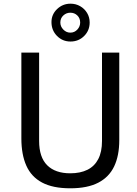

<svg xmlns="http://www.w3.org/2000/svg" viewBox="-20 -1007 741 1037"><path d="M624.2 -249.8Q624.2 -166.6 596.7 -108.6Q569.2 -50.6 510.8 -20.3Q452.4 10 359.5 10Q265.6 10 207.4 -21Q149.1 -51.9 122.3 -112.1Q95.4 -172.2 95.4 -259.6V-723H191.3V-245.7Q191.3 -157.9 234.9 -114.4Q278.5 -71 359.5 -71Q413.8 -71 452.2 -90Q490.5 -109 510.7 -147.8Q530.9 -186.5 530.9 -245.7V-723H624.2ZM464.3 -885.6Q464.3 -842.2 434.3 -812.4Q404.4 -782.7 360.8 -782.7Q317.7 -782.7 287.8 -813Q258 -843.3 258 -887.6Q258 -929 288.3 -958Q318.7 -987.1 360.8 -987.1Q389.7 -987.1 413.1 -973.5Q436.6 -960 450.4 -937Q464.3 -913.9 464.3 -885.6ZM413 -885.2Q413 -908.7 397.6 -923.5Q382.2 -938.4 359.8 -938.4Q338.3 -938.4 322.1 -923.5Q305.9 -908.7 305.9 -885.2Q305.9 -863.8 322.1 -847.2Q338.3 -830.7 359.8 -830.7Q382.2 -830.7 397.6 -847.2Q413 -863.8 413 -885.2Z"/></svg>

Font: Public Sans Thin
Style: Regular
Weight: 100
Designer: The Public Sans project authors (U.S. Web Design System). Libre Franklin designed by Pablo Impallari and Rodrigo Fuenzal
Version: Version 1.008